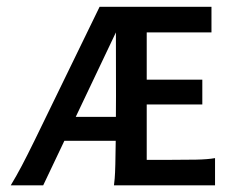

<svg xmlns="http://www.w3.org/2000/svg" viewBox="-20 -555 707 575"><path d="M12.2 0Q29.3 -28.3 44.9 -57.9Q60.5 -87.4 84 -135.3L278.3 -534.7H613.3V-458H419.4V-316.4H585.9V-242.2H419.4V-76.2H478Q531.2 -76.2 566.9 -76.9Q602.5 -77.6 624 -81.5V0H321.3Q322.3 -6.8 323.5 -20.8Q324.7 -34.7 325.4 -62.7Q326.2 -90.8 326.7 -140.4Q327.1 -189.9 327.4 -267.6Q327.6 -345.2 327.1 -458L109.4 0ZM141.1 -133.3 172.9 -205.1H359.4L366.7 -133.3Z"/></svg>

Font: Harmattan SemiBold
Style: Regular
Weight: 600
Designer: George W. Nuss III and SIL International
Foundry: SIL International
Version: Version 4.000